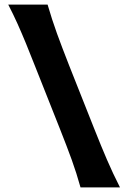

<svg xmlns="http://www.w3.org/2000/svg" viewBox="-20 -809 554 829"><path d="M327.6 0Q310.5 -61.5 289.6 -119.4Q268.6 -177.2 238.8 -252.4L130.9 -524.4Q109.9 -578.1 91.8 -622.1Q73.7 -666 55.7 -706.3Q37.6 -746.6 15.6 -789.1H185.5Q204.1 -725.1 225.8 -665Q247.6 -605 278.3 -526.9L387.2 -252.4Q417 -177.2 441.9 -119.4Q466.8 -61.5 498 0Z"/></svg>

Font: Pinar-DS2-FD Bold
Style: Regular
Weight: 700
Designer: Amin Abedi
Version: Version 3.000